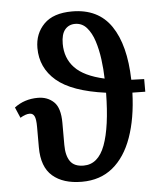

<svg xmlns="http://www.w3.org/2000/svg" viewBox="-54 -819 767 878"><g transform="rotate(-5 329.0 -380.0)"><path d="M287 10Q201 10 152.5 -32Q104 -74 104 -164V-258Q104 -294 97 -307.5Q90 -321 75 -321Q57 -321 32 -306L11 -355Q57 -390 119 -390Q163 -390 192 -362.5Q221 -335 221 -266V-165Q221 -116 239.5 -89.5Q258 -63 301 -63Q368 -63 399 -146Q430 -229 432 -386Q276 -407 206.5 -466.5Q137 -526 137 -617Q137 -683 180 -726.5Q223 -770 309 -770Q429 -770 488.5 -682.5Q548 -595 552 -435Q580 -434 611 -433V-375Q580 -375 552 -376Q548 -258 517 -171Q486 -84 428.5 -37Q371 10 287 10ZM254 -626Q254 -560 295.5 -516Q337 -472 431 -451Q430 -494 424 -539.5Q418 -585 405.5 -624Q393 -663 371.5 -687.5Q350 -712 318 -712Q289 -712 271.5 -691Q254 -670 254 -626Z"/></g></svg>

Font: Noto Serif Condensed SemiBold
Style: Regular
Weight: 600
Width: 3
Designer: Monotype Design Team
Foundry: Monotype Imaging Inc.
Version: Version 2.013